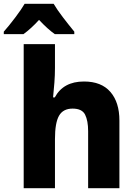

<svg xmlns="http://www.w3.org/2000/svg" viewBox="-75 -993 695 1013"><path d="M50 0H215V-259Q215 -345 236.5 -382.5Q258 -420 308 -420Q358 -420 374 -388Q390 -356 390 -301V0H555V-357Q555 -453 507.5 -508Q460 -563 368 -563Q259 -563 214 -479H205Q209 -519 212 -557.5Q215 -596 215 -635V-760H50ZM-55 -813H49Q89 -842 131 -888Q177 -839 214 -813H317V-826Q285 -865 256 -903Q227 -941 208 -973H55Q39 -945 5 -900Q-29 -855 -55 -826Z"/></svg>

Font: Noto Sans Mono Extra
Style: Regular
Weight: 800
Designer: Monotype Design Team
Foundry: Monotype Imaging Inc.
Version: Version 1.900